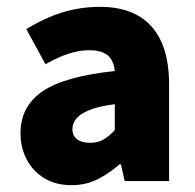

<svg xmlns="http://www.w3.org/2000/svg" viewBox="-20 -530 572 562"><path d="M189 12Q143 12 109.5 -8.5Q76 -29 58 -63.5Q40 -98 40 -140Q40 -219 105 -263Q170 -307 316 -322Q314 -342 306 -355.5Q298 -369 282 -376Q266 -383 241 -383Q212 -383 181 -373Q150 -363 113 -342L57 -445Q90 -465 125 -480Q160 -495 197 -502.5Q234 -510 273 -510Q337 -510 382 -485.5Q427 -461 451 -410.5Q475 -360 475 -281V0H345L334 -49H330Q299 -22 265 -5Q231 12 189 12ZM244 -112Q267 -112 283.5 -122Q300 -132 316 -149V-225Q269 -219 242 -208Q215 -197 203.5 -183Q192 -169 192 -152Q192 -132 206 -122Q220 -112 244 -112Z"/></svg>

Font: Source Sans 3 ExtraBold
Style: Regular
Weight: 800
Designer: Paul D. Hunt
Foundry: Adobe
Version: Version 3.052;hotconv 1.1.0;makeotfexe 2.6.0